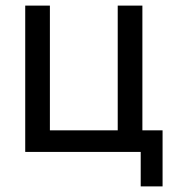

<svg xmlns="http://www.w3.org/2000/svg" viewBox="-20 -542 627 685"><path d="M482 123V0H70V-522H158V-77H400V-522H488V-77H560V123Z"/></svg>

Font: Rising Sun
Style: Regular
Weight: 400
Designer: Matt McInerney, Pablo Impallari, Rodrigo Fuenzalida (Raleway font), Stephen Hutchings (Greek), Cristiano Sobral (main ch
Foundry: The Rising Sun Project Authors
Version: Version 4.327; ttfautohint (v1.8.4.7-5d5b-dirty)